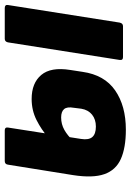

<svg xmlns="http://www.w3.org/2000/svg" viewBox="109 -646 549 807"><g transform="rotate(-90 383.5 -242.5)"><path d="M242 12Q166 12 119 -9Q72 -30 55 -78.5Q38 -127 51 -210L95 -484Q97 -497 110 -497H239Q253 -497 251 -484L203 -176Q198 -144 211 -129Q224 -114 255 -114Q285 -114 305 -130Q325 -146 330 -175L334 -207Q339 -235 328.5 -247.5Q318 -260 293 -260Q265 -260 241 -246.5Q217 -233 196 -210L210 -315Q242 -343 282.5 -363.5Q323 -384 371 -384Q438 -384 472 -343.5Q506 -303 493 -222L485 -170Q472 -78 407 -33Q342 12 242 12ZM547 0Q533 0 535 -14L609 -484Q612 -497 624 -497H753Q768 -497 766 -484L692 -14Q689 0 677 0Z"/></g></svg>

Font: Sofia Sans Black
Style: Italic
Weight: 900
Italic angle: -9°
Version: Version 4.100-B